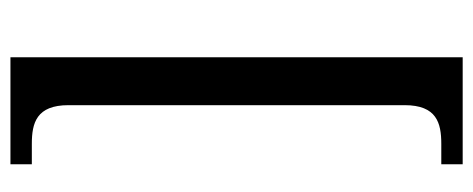

<svg xmlns="http://www.w3.org/2000/svg" viewBox="-296 -504 928 377"><g transform="rotate(-90 168.5 -316.0)"><path d="M34 128H244V-760H34V-718H74C115 -718 150 -709 150 -646V14C150 77 115 86 74 86H34Z"/></g></svg>

Font: Noto Serif Lao SemiCondensed
Style: Regular
Weight: 400
Width: 4
Designer: Monotype Design Team
Foundry: Monotype Imaging Inc.
Version: Version 2.003